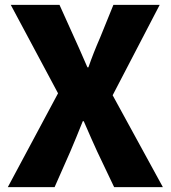

<svg xmlns="http://www.w3.org/2000/svg" viewBox="-20 -764 697 784"><path d="M217 -383 24 -744H223L283 -611Q298 -579 337 -489H341Q361 -547 389 -611L443 -744H632L440 -375L645 0H446L377 -145Q358 -186 322 -269H318Q291 -201 267 -145L203 0H12Z"/></svg>

Font: Source Han Sans CN Heavy
Style: Bold
Weight: 900
Designer: Ryoko NISHIZUKA (kana & ideographs); Paul D. Hunt (Latin, Greek & Cyrillic); Wenlong ZHANG (bopomofo); Sandoll Communica
Foundry: Adobe Systems Incorporated
Version: Version 1.000;PS 1;hotconv 1.0.78;makeotf.lib2.5.61930